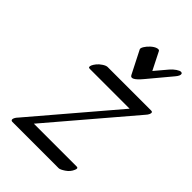

<svg xmlns="http://www.w3.org/2000/svg" viewBox="-245 -908 1047 1047"><g transform="rotate(45 278.5 -384.0)"><path d="M346.9 -801 398.9 -698 458 -768Q471.4 -784 487.9 -795Q504.3 -806 512.8 -805.5Q521.2 -805 522.7 -799Q525.7 -787 507.8 -766L398.4 -635Q346.9 -573 333.5 -602L266.9 -733Q263.5 -740 272.9 -755.5Q282.3 -771 298 -785Q313.7 -799 328.1 -803.5Q342.5 -808 346.9 -801ZM142.3 -484Q146.1 -493 156.3 -506Q166.4 -519 183.4 -530Q200.3 -541 211.3 -541H547.3Q562.3 -541 554.7 -522Q550.9 -513 539.8 -501L145.3 -38H475.3Q490.3 -38 481.7 -19Q471.5 6 447.6 22Q423.7 38 412.7 38H54.7Q42.8 37 45.3 25Q47.9 13 62.2 -2L456.7 -465H148.7Q134.7 -465 142.3 -484Z"/></g></svg>

Font: Kavivanar
Style: Regular
Weight: 400
Designer: Tharique Azeez
Foundry: Tharique Azeez
Version: Version 1.88